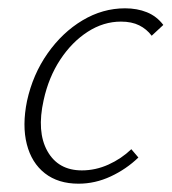

<svg xmlns="http://www.w3.org/2000/svg" viewBox="-20 -436 413 462"><path d="M169 6Q120 6 88 -19Q56 -44 44.5 -89Q33 -134 45 -193Q59 -257 94.5 -307.5Q130 -358 178.5 -387Q227 -416 281 -416Q310 -416 333.5 -406.5Q357 -397 373 -376L345 -350Q333 -366 315 -375Q297 -384 271 -384Q229 -384 191 -359.5Q153 -335 125 -292.5Q97 -250 85 -195Q68 -119 94 -72.5Q120 -26 177 -26Q210 -26 241 -40Q272 -54 296 -77L313 -57Q284 -29 246.5 -11.5Q209 6 169 6Z"/></svg>

Font: Ysabeau ExtraLight
Style: Italic
Weight: 250
Italic angle: -12°
Version: Version 2.000;gftools[0.9.27.dev2+g8671c4b]